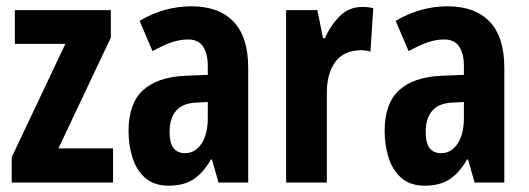

<svg xmlns="http://www.w3.org/2000/svg" viewBox="-20 -578 1676 608"><path d="M338 0H17V-80L187 -439H27V-546H331V-459L165 -108H338Z M586 -558Q673 -558 719.5 -509.5Q766 -461 766 -363V0H672L651 -73H648Q624 -31 593 -10.5Q562 10 514 10Q468 10 440 -14.5Q412 -39 399.5 -79Q387 -119 387 -163Q387 -250 432.5 -292Q478 -334 566 -338L638 -341V-370Q638 -408 623 -430.5Q608 -453 576 -453Q550 -453 523.5 -444Q497 -435 463 -416L422 -512Q500 -558 586 -558ZM600 -253Q558 -251 537.5 -227Q517 -203 517 -161Q517 -125 529.5 -109Q542 -93 566 -93Q598 -93 618 -123Q638 -153 638 -204V-255Z M1127 -556Q1133 -556 1141.5 -555.5Q1150 -555 1162 -552L1153 -414Q1147 -417 1137.5 -418Q1128 -419 1126 -419Q1068 -419 1041 -381Q1014 -343 1015 -279V0H886V-546H985L1003 -457H1009Q1025 -495 1054.5 -525.5Q1084 -556 1127 -556Z M1397 -558Q1484 -558 1530.5 -509.5Q1577 -461 1577 -363V0H1483L1462 -73H1459Q1435 -31 1404 -10.5Q1373 10 1325 10Q1279 10 1251 -14.5Q1223 -39 1210.5 -79Q1198 -119 1198 -163Q1198 -250 1243.5 -292Q1289 -334 1377 -338L1449 -341V-370Q1449 -408 1434 -430.5Q1419 -453 1387 -453Q1361 -453 1334.5 -444Q1308 -435 1274 -416L1233 -512Q1311 -558 1397 -558ZM1411 -253Q1369 -251 1348.5 -227Q1328 -203 1328 -161Q1328 -125 1340.5 -109Q1353 -93 1377 -93Q1409 -93 1429 -123Q1449 -153 1449 -204V-255Z"/></svg>

Font: Noto Sans Gujarati UI ExtraCondensed
Style: Bold
Weight: 700
Width: 2
Designer: Jelle Bosma - Monotype Design Team, Universal Thirst
Foundry: Monotype Imaging Inc.
Version: Version 2.106; ttfautohint (v1.8.4.7-5d5b)